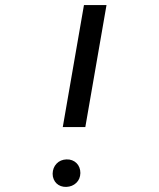

<svg xmlns="http://www.w3.org/2000/svg" viewBox="-20 -731 627 757"><path d="M316.4 -230H227.5L311 -710.9H399.9ZM187.5 -45.9Q188 -69.8 202.9 -85.7Q217.8 -101.6 242.2 -102.5Q253.9 -103 264.2 -99.1Q274.4 -95.2 281.7 -87.9Q289.1 -80.6 293 -70.6Q296.9 -60.5 296.9 -48.8Q296.4 -24.9 280.8 -10Q265.1 4.9 241.7 5.9Q230 6.3 220 2.7Q210 -1 202.9 -7.8Q195.8 -14.6 191.7 -24.4Q187.5 -34.2 187.5 -45.9Z"/></svg>

Font: TypoPRO Roboto Mono
Style: Italic
Weight: 400
Designer: Google
Version: Version 2.000986; 2015; ttfautohint (v1.3)